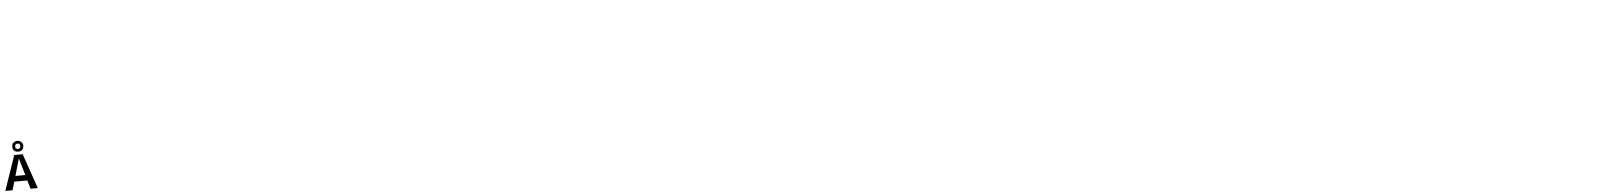

<svg xmlns="http://www.w3.org/2000/svg" viewBox="-2 -2421 32484 3848"><g transform="rotate(-5 16239.5 -497.0)"><path d="M654 -8 411 -710H242L0 -8H146L196 -178H458L508 -8ZM228 -290 327 -632 427 -290ZM216 -878C216 -810 259 -769 326 -769C392 -769 438 -811 438 -878C438 -941 389 -986 326 -986C260 -986 216 -945 216 -878ZM273 -878C273 -911 295 -932 326 -932C357 -932 379 -911 379 -878C379 -845 357 -823 326 -823C293 -823 273 -844 273 -878Z"/></g></svg>

Font: Passageway
Style: Light
Weight: 700
Foundry: Ascender Corporation
Version: Version 1.11